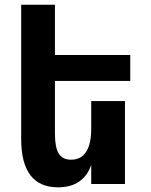

<svg xmlns="http://www.w3.org/2000/svg" viewBox="-20 -780 642 814"><path d="M225.6 14.2Q148.4 14.2 109.1 -36.9Q69.8 -87.9 69.8 -190.9V-759.8H212.9V-546.9H532.2V-437H212.9V-212.9Q212.9 -155.3 229 -129.2Q245.1 -103 281.2 -103Q324.2 -103 345.5 -137Q366.7 -170.9 366.7 -232.9V-351.6H509.8V0H366.7V-81.1Q351.6 -35.6 316.2 -10.7Q280.8 14.2 225.6 14.2Z"/></svg>

Font: Hack
Style: Bold
Weight: 700
Monospace: yes
Designer: Christopher Simpkins
Foundry: Christopher Simpkins
Version: Version 2.017